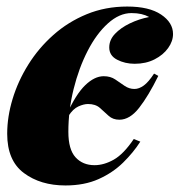

<svg xmlns="http://www.w3.org/2000/svg" viewBox="-20 -553 549 587"><path d="M382 -513Q345 -513 310 -481.5Q275 -450 248 -397.5Q221 -345 205 -280.5Q189 -216 189 -150Q189 -96 211 -72Q233 -48 269 -48Q298 -48 328 -65Q358 -82 389 -128L409 -120Q388 -87 356.5 -56Q325 -25 281.5 -5.5Q238 14 180 14Q104 14 53 -24Q2 -62 2 -144Q2 -196 18.5 -250.5Q35 -305 66.5 -355.5Q98 -406 143 -446Q188 -486 245 -509.5Q302 -533 369 -533Q436 -533 472.5 -508.5Q509 -484 509 -449Q509 -427 494 -406Q479 -385 452.5 -371.5Q426 -358 392 -358Q362 -358 338 -370.5Q314 -383 314 -408Q314 -431 331.5 -449.5Q349 -468 377 -481.5Q405 -495 436 -501Q425 -507 412 -510Q399 -513 382 -513ZM249 -235Q236 -235 219.5 -227.5Q203 -220 189 -198L184 -203Q212 -265 240.5 -292.5Q269 -320 297 -320Q318 -320 332.5 -310Q347 -300 361 -290.5Q375 -281 391 -281Q405 -281 419.5 -291.5Q434 -302 451 -328L464 -321Q434 -260 405.5 -223.5Q377 -187 345 -187Q325 -187 312 -199Q299 -211 285.5 -223Q272 -235 249 -235Z"/></svg>

Font: Playfair Display Black
Style: Italic
Weight: 900
Italic angle: -14°
Designer: Claus Eggers Sørensen
Foundry: Claus Eggers Sørensen
Version: Version 1.203